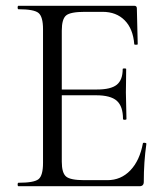

<svg xmlns="http://www.w3.org/2000/svg" viewBox="-20 -645 577 665"><path d="M475 -149Q476 -151 481.5 -150.5Q487 -150 487 -147Q478 -84 478 -15Q478 0 463 0H44Q41 0 41 -6Q41 -12 44 -12Q98 -12 113.5 -24.5Q129 -37 129 -81V-544Q129 -587 113.5 -600Q98 -613 44 -613Q41 -613 41 -619Q41 -625 44 -625H445Q454 -625 454 -616L457 -492Q457 -490 451 -490Q445 -490 445 -492Q441 -545 412 -574.5Q383 -604 335 -604H274Q224 -604 209 -591.5Q194 -579 194 -539V-335H316Q364 -335 384.5 -351.5Q405 -368 405 -406Q405 -408 411 -408Q417 -408 417 -406Q417 -384 416.5 -359.5Q416 -335 416 -325Q416 -310 417 -280Q418 -250 418 -233Q418 -230 412 -230Q406 -230 406 -233Q406 -277 384.5 -296Q363 -315 313 -315H194V-85Q194 -46 209 -33.5Q224 -21 272 -21H352Q399 -21 431.5 -55Q464 -89 475 -149Z"/></svg>

Font: Cormorant SC
Style: Regular
Weight: 400
Designer: Christian Thalmann (Catharsis Fonts)
Version: Version 1.000;PS 002.000;hotconv 1.0.88;makeotf.lib2.5.64775